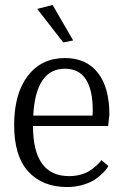

<svg xmlns="http://www.w3.org/2000/svg" viewBox="-20 -744 493 774"><path d="M235 -573 130 -708 192 -724 275 -581ZM251 10Q151 10 94 -52.5Q37 -115 37 -240Q37 -366 92 -438Q147 -510 242 -510Q328 -510 374.5 -450.5Q421 -391 421 -282L416 -236H113Q113 -34 259 -34Q284 -34 306.5 -40.5Q329 -47 343 -56.5Q357 -66 368 -76Q379 -86 384 -92L388 -99L417 -75Q415 -72 411.5 -66Q408 -60 393.5 -45.5Q379 -31 361.5 -19.5Q344 -8 314.5 1Q285 10 251 10ZM114 -278H353Q354 -288 354 -297Q354 -467 242 -467Q124 -467 114 -278Z"/></svg>

Font: Arsenal
Style: Regular
Weight: 400
Designer: Andrij Shevchenko
Foundry: Stairsfor
Version: Version 2.001;PS 002.001;hotconv 1.0.88;makeotf.lib2.5.64775